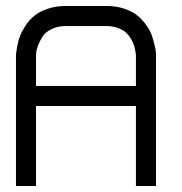

<svg xmlns="http://www.w3.org/2000/svg" viewBox="-20 -620 606 640"><path d="M33.2 0V-433.1Q33.2 -436.5 33.7 -442.6Q34.2 -448.7 37.4 -466.1Q40.5 -483.4 46.4 -499Q52.2 -514.6 64.7 -533.9Q77.1 -553.2 94 -567.1Q110.8 -581.1 138.4 -590.6Q166 -600.1 200.2 -600.1H333.5Q367.7 -600.1 395 -590.8Q422.4 -581.5 439.5 -566.9Q456.5 -552.2 469 -534.4Q481.4 -516.6 487.1 -498.8Q492.7 -481 496.1 -466.3Q499.5 -451.7 500 -442.4V-433.1V0H433.1V-266.6H100.1V0ZM100.1 -433.1V-333.5H433.1V-433.1Q433.1 -435.1 432.9 -438.7Q432.6 -442.4 430.7 -452.9Q428.7 -463.4 425.3 -472.7Q421.9 -481.9 414.6 -493.7Q407.2 -505.4 397.2 -513.7Q387.2 -522 370.6 -527.6Q354 -533.2 333.5 -533.2H200.2Q172.4 -533.2 151.6 -522.9Q130.9 -512.7 121.6 -497.8Q112.3 -482.9 106.7 -468.3Q101.1 -453.6 100.6 -443.4Z"/></svg>

Font: Malkor
Style: Regular
Weight: 400
Version: Version 1.3